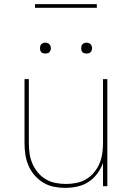

<svg xmlns="http://www.w3.org/2000/svg" viewBox="-20 -904 640 932"><path d="M297 8Q269 8 241.5 2.5Q214 -3 190 -17.5Q166 -32 147.5 -53.5Q129 -75 118 -101Q107 -127 103 -154.5Q99 -182 99 -210V-520H120V-210Q120 -185 123.5 -159.5Q127 -134 137 -110.5Q147 -87 163.5 -67Q180 -47 202 -34Q224 -21 249.5 -16Q275 -11 300 -11Q325 -11 350.5 -16Q376 -21 398 -34Q420 -47 436.5 -67Q453 -87 463 -110.5Q473 -134 476.5 -159.5Q480 -185 480 -210V-520H501V0H480V-113Q470 -85 452 -61Q434 -37 409.5 -21Q385 -5 355.5 1.5Q326 8 297 8ZM400 -644Q395 -644 389.5 -645.5Q384 -647 380.5 -650.5Q377 -654 375.5 -659.5Q374 -665 374 -670Q374 -675 375.5 -680.5Q377 -686 380.5 -689.5Q384 -693 389.5 -695Q395 -697 400 -697Q405 -697 410.5 -695Q416 -693 419.5 -689.5Q423 -686 425 -680.5Q427 -675 427 -670Q427 -665 425 -659.5Q423 -654 419.5 -650.5Q416 -647 410.5 -645.5Q405 -644 400 -644ZM200 -644Q195 -644 189.5 -645.5Q184 -647 180.5 -650.5Q177 -654 175.5 -659.5Q174 -665 174 -670Q174 -675 175.5 -680.5Q177 -686 180.5 -689.5Q184 -693 189.5 -695Q195 -697 200 -697Q205 -697 210.5 -695Q216 -693 219.5 -689.5Q223 -686 225 -680.5Q227 -675 227 -670Q227 -665 225 -659.5Q223 -654 219.5 -650.5Q216 -647 210.5 -645.5Q205 -644 200 -644ZM150 -866V-884H450V-866Z"/></svg>

Font: Zed Sans Thin Extended
Style: Regular
Weight: 100
Width: 7
Designer: Belleve Invis
Foundry: Belleve Invis
Version: Version 1.0.0; ttfautohint (v1.8.4)